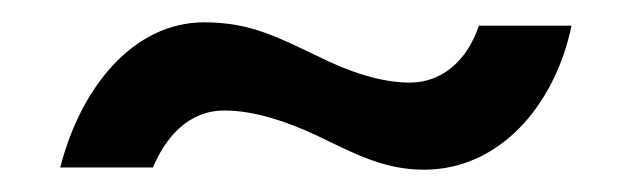

<svg xmlns="http://www.w3.org/2000/svg" viewBox="-20 -419 557 172"><path d="M34 -269H117C128 -295 148 -320 181 -320C208 -320 237 -310 263 -298C300 -280 325 -267 360 -267C427 -267 477 -324 492 -396H409C399 -366 377 -345 347 -345C321 -345 292 -355 266 -368C230 -385 205 -399 163 -399C99 -399 52 -340 34 -269Z"/></svg>

Font: Fixel Text 20240404 Medium
Style: Italic
Weight: 500
Width: 4
Italic angle: -10°
Designer: AlfaBravo + MacPaw
Foundry: Kyrylo Tkachov, Marchela Mozhyna, Serhii Makarenko, Maria Weinstein, Zakhar Kryvoshyya
Version: Version 1.211;Glyphs 3.2 (3225)